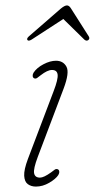

<svg xmlns="http://www.w3.org/2000/svg" viewBox="-20 -681 349 708"><path d="M127.5 -26Q141.5 -26 168.5 -45.5Q175.5 -51 181.5 -55.2Q187.5 -59.5 193.5 -56.5Q198 -54.5 198.5 -48.2Q199 -42 195 -35.5Q185.5 -21 161.5 -7Q137.5 7 112.5 7Q95 7 82.8 -1.8Q70.5 -10.5 69.2 -32.8Q68 -55 83 -95L178 -345.5Q194.5 -388.5 192.5 -405.8Q190.5 -423 171.5 -423Q155 -423 130 -403.5Q123.5 -398.5 117.5 -394Q111.5 -389.5 105.5 -392.5Q101 -395 100.5 -401Q100 -407 104 -413.5Q116 -431.5 140.5 -444.2Q165 -457 186.5 -457Q213 -457 225 -435.2Q237 -413.5 214.5 -354L119.5 -103Q102.5 -58 105.8 -42Q109 -26 127.5 -26ZM304.5 -532.5Q298 -529 291 -535L213.5 -611L96.5 -535Q86.5 -529 82 -532.5Q76.5 -537.5 86 -546.5L204.5 -649.5Q218.5 -661 227 -661Q235 -661 242 -649.5L307.5 -546.5Q312.5 -537.5 304.5 -532.5Z"/></svg>

Font: Fraunces 9pt S100 Thin
Style: Italic
Weight: 100
Italic angle: -16°
Version: Version 1.000; ttfautohint (v1.8.3)